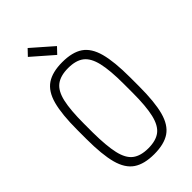

<svg xmlns="http://www.w3.org/2000/svg" viewBox="-311 -1120 1221 1221"><g transform="rotate(-45 300.0 -509.5)"><path d="M300 14Q211 14 159 -21Q107 -56 85 -137.5Q63 -219 63 -360V-440Q63 -581 85 -662.5Q107 -744 159 -779Q211 -814 300 -814Q390 -814 441.5 -779Q493 -744 515 -662.5Q537 -581 537 -440V-360Q537 -219 515 -137.5Q493 -56 441.5 -21Q390 14 300 14ZM300 -39Q369 -39 407.5 -68.5Q446 -98 462.5 -168.5Q479 -239 479 -360V-440Q479 -562 462.5 -632Q446 -702 407.5 -731.5Q369 -761 300 -761Q231 -761 192 -731.5Q153 -702 137 -632Q121 -562 121 -440V-360Q122 -239 138 -168.5Q154 -98 193 -68.5Q232 -39 300 -39ZM310 -869 169 -992 208 -1033 349 -910Z"/></g></svg>

Font: Victor Mono Thin ExtraLight
Style: Regular
Weight: 250
Monospace: yes
Version: Version 1.561;gftools[0.9.30]